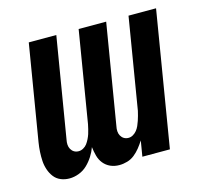

<svg xmlns="http://www.w3.org/2000/svg" viewBox="-83 -613 765 714"><g transform="rotate(-15 300.0 -256.0)"><path d="M293 8Q274 8 258.5 1Q243 -6 232.5 -19Q222 -32 217.5 -49Q213 -66 211 -83Q205 -66 194.5 -49.5Q184 -33 170 -19.5Q156 -6 137.5 1Q119 8 101 8Q83 8 67.5 1.5Q52 -5 42 -18Q32 -31 26.5 -47.5Q21 -64 20 -81Q19 -98 20 -116Q21 -134 24 -152L85 -520H191L127 -134Q125 -125 125.5 -115.5Q126 -106 130.5 -98Q135 -90 142.5 -85.5Q150 -81 160 -81Q169 -81 178 -86Q187 -91 192.5 -98.5Q198 -106 202.5 -115Q207 -124 210 -133Q213 -142 215 -151Q217 -160 219 -169L277 -520H383L319 -134Q317 -125 317.5 -115.5Q318 -106 322.5 -98Q327 -90 334.5 -85.5Q342 -81 352 -81Q361 -81 369.5 -86Q378 -91 384 -98.5Q390 -106 394 -115Q398 -124 401 -133Q404 -142 406.5 -151Q409 -160 411 -169L469 -520H575L489 0H383L393 -60Q384 -46 374 -33.5Q364 -21 351.5 -11Q339 -1 323.5 3.5Q308 8 293 8Z"/></g></svg>

Font: Iosevka Extended Oblique
Style: Bold
Weight: 700
Width: 7
Italic angle: -9°
Monospace: yes
Designer: Belleve Invis
Foundry: Belleve Invis
Version: Version 32.5.0; ttfautohint (v1.8.4)